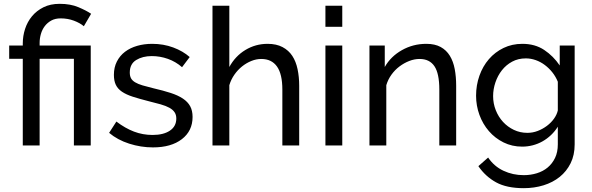

<svg xmlns="http://www.w3.org/2000/svg" viewBox="-20 -760 3093 1003"><path d="M99 -453H28V-522H99V-533Q99 -572 111 -609Q123 -646 147 -675Q171 -704 207 -722Q243 -740 292 -740Q348 -740 389.5 -722.5Q431 -705 456 -688L418 -623Q398 -640 366 -652Q334 -664 297 -664Q268 -664 247.5 -652.5Q227 -641 213.5 -623Q200 -605 193.5 -582Q187 -559 187 -536V-522H454V0H366V-453H187V0H99Z M779 10Q716 10 655 -9.5Q594 -29 550 -66L588 -125Q634 -90 680 -72.5Q726 -55 777 -55Q834 -55 867.5 -77.5Q901 -100 901 -141Q901 -160 892 -173.5Q883 -187 865 -197Q847 -207 819 -215Q791 -223 754 -232Q707 -244 673 -255Q639 -266 617 -281Q595 -296 585 -317Q575 -338 575 -369Q575 -408 590.5 -438.5Q606 -469 633 -489.5Q660 -510 696.5 -520.5Q733 -531 775 -531Q834 -531 885 -512Q936 -493 971 -462L931 -409Q898 -438 857 -452.5Q816 -467 773 -467Q725 -467 691.5 -446.5Q658 -426 658 -381Q658 -363 664.5 -351Q671 -339 686 -330Q701 -321 724.5 -314Q748 -307 781 -299Q833 -287 871.5 -274.5Q910 -262 935.5 -245Q961 -228 973.5 -205Q986 -182 986 -149Q986 -76 930 -33Q874 10 779 10Z M1543 0H1455V-292Q1455 -373 1427 -412.5Q1399 -452 1345 -452Q1319 -452 1293 -441.5Q1267 -431 1244.5 -413Q1222 -395 1204.5 -370Q1187 -345 1178 -315V0H1090V-730H1178V-410Q1209 -467 1262 -499Q1315 -531 1378 -531Q1424 -531 1456 -514Q1488 -497 1507 -468Q1526 -439 1534.5 -398.5Q1543 -358 1543 -312Z M1680 0V-522H1768V0ZM1680 -620V-730H1768V-620Z M2363 0H2275V-292Q2275 -376 2249.5 -414Q2224 -452 2172 -452Q2145 -452 2118 -441.5Q2091 -431 2067 -413Q2043 -395 2025 -370Q2007 -345 1998 -315V0H1910V-522H1990V-410Q2021 -465 2079.5 -498Q2138 -531 2207 -531Q2252 -531 2282 -514.5Q2312 -498 2330 -468.5Q2348 -439 2355.5 -399Q2363 -359 2363 -312Z M2708 6Q2655 6 2610.5 -16Q2566 -38 2534 -75Q2502 -112 2484.5 -160Q2467 -208 2467 -260Q2467 -315 2484.5 -364.5Q2502 -414 2534 -451Q2566 -488 2610.5 -509.5Q2655 -531 2709 -531Q2775 -531 2823 -499Q2871 -467 2904 -418V-522H2982V-6Q2982 50 2961 92.5Q2940 135 2904 164Q2868 193 2819.5 208Q2771 223 2716 223Q2627 223 2571.5 192.5Q2516 162 2479 108L2530 63Q2561 109 2610 132Q2659 155 2716 155Q2752 155 2784.5 145Q2817 135 2841 115Q2865 95 2879.5 65Q2894 35 2894 -6V-98Q2879 -74 2858.5 -54.5Q2838 -35 2814 -21.5Q2790 -8 2763 -1Q2736 6 2708 6ZM2735 -66Q2763 -66 2789 -76Q2815 -86 2837 -102.5Q2859 -119 2874 -140Q2889 -161 2894 -183V-333Q2883 -360 2865.5 -382Q2848 -404 2826 -420.5Q2804 -437 2778.5 -446Q2753 -455 2727 -455Q2687 -455 2655.5 -438Q2624 -421 2602 -393Q2580 -365 2568 -329.5Q2556 -294 2556 -258Q2556 -219 2570 -184Q2584 -149 2608 -123Q2632 -97 2664.5 -81.5Q2697 -66 2735 -66Z"/></svg>

Font: Raleway Medium Alt1
Style: Regular
Weight: 500
Designer: Matt McInerney, Pablo Impallari, Rodrigo Fuenzalida
Foundry: Matt McInerney, Pablo Impallari, Rodrigo Fuenzalida
Version: Version 3.000g; ttfautohint (v1.5) -l 8 -r 28 -G 28 -x 14 -D